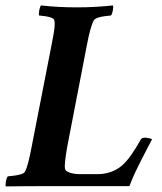

<svg xmlns="http://www.w3.org/2000/svg" viewBox="-29 -666 583 689"><path d="M211.9 -137.7Q201.2 -74.2 204.1 -60.5Q206.1 -51.3 222.4 -46.1Q238.8 -41 258.8 -41H319.3Q373.5 -41 410.2 -73.2Q439 -98.6 476.6 -166Q479.5 -171.9 491.2 -171.9Q498 -171.9 506.6 -169.9Q515.1 -168 516.6 -166Q514.6 -162.6 499.8 -134Q484.9 -105.5 479.5 -94.7Q474.1 -84 463.4 -62.3Q452.6 -40.5 446.3 -25.4Q439.9 -10.3 435.5 2H121.1Q92.8 2 63.5 2.2Q34.2 2.4 15.1 2.7Q-3.9 2.9 -7.8 2.9Q-10.3 -1.5 -7.8 -14.9Q-5.4 -28.3 -1 -33.2Q54.2 -37.6 60.5 -49.8Q71.8 -69.8 85 -141.6L155.3 -501Q156.2 -505.9 158.4 -517.8Q160.6 -529.8 161.6 -534.4Q162.6 -539.1 164.1 -548.3Q165.5 -557.6 166 -562Q166.5 -566.4 167 -573Q167.5 -579.6 167.2 -584.2Q167 -588.9 166 -592.8Q164.1 -606 111.3 -610.4Q109.4 -615.2 111.8 -628.7Q114.3 -642.1 118.2 -646.5Q177.7 -639.6 247.1 -639.6Q312.5 -639.6 376 -646.5Q378.4 -642.1 376 -628.7Q373.5 -615.2 369.1 -610.4Q314.5 -606 307.6 -592.8Q294.9 -569.8 282.2 -501Z"/></svg>

Font: Crimson
Style: BoldItalic
Weight: 700
Italic angle: -11°
Version: Version 0.8